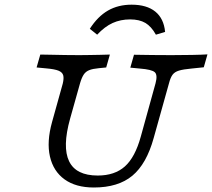

<svg xmlns="http://www.w3.org/2000/svg" viewBox="-20 -810 929 841"><path d="M391.1 11.3Q312.1 11.3 262.9 -24.2Q213.7 -59.7 198.8 -124.2Q183.9 -188.7 208.1 -275.8L254.8 -443.5Q260.5 -466.9 256.9 -480.2Q253.2 -493.5 236.3 -500.4Q219.4 -507.3 182.3 -510.5L140.3 -514.5L156.5 -571Q174.2 -571 203.2 -570.2Q232.3 -569.4 265.3 -569Q298.4 -568.5 326.6 -568.5H327.4H328.2Q349.2 -568.5 371.8 -569Q394.4 -569.4 417.3 -569.8Q440.3 -570.2 461.3 -571L445.2 -514.5L412.9 -511.3Q386.3 -508.9 371 -502.8Q355.6 -496.8 346.8 -483.5Q337.9 -470.2 330.6 -445.2L287.1 -290.3Q252.4 -166.1 282.7 -103.6Q312.9 -41.1 408.1 -41.1Q482.3 -41.1 527 -81Q571.8 -121 596.8 -212.1L661.3 -445.2Q671 -481.5 658.1 -493.5Q645.2 -505.6 592.7 -509.7L550.8 -513.7L566.9 -570.2Q606.5 -569.4 648.4 -569Q690.3 -568.5 730.6 -568.5Q778.2 -568.5 821.4 -569.4Q864.5 -570.2 888.7 -571.8L872.6 -515.3L818.5 -509.7Q783.1 -506.5 764.1 -500.8Q745.2 -495.2 735.9 -482.7Q726.6 -470.2 720.2 -445.2L653.2 -205.6Q621.8 -91.9 559.7 -40.3Q497.6 11.3 391.1 11.3ZM556.5 -789.5Q622.6 -789.5 660.1 -759.3Q697.6 -729 703.2 -670.2L662.9 -658.1Q642.7 -694.4 616.5 -709.7Q590.3 -725 550 -725Q508.1 -725 473.4 -709.3Q438.7 -693.5 405.6 -658.1L373.4 -683.9Q408.1 -737.9 452.8 -763.7Q497.6 -789.5 556.5 -789.5Z"/></svg>

Font: Playfair 5pt SemiExpanded Light
Style: Italic
Weight: 300
Width: 6
Italic angle: -15.6°
Designer: Claus Eggers Sørensen
Foundry: Claus Eggers Sørensen
Version: Version 2.203